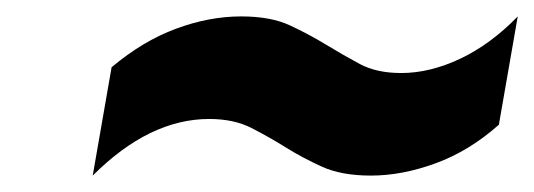

<svg xmlns="http://www.w3.org/2000/svg" viewBox="-20 -472 651 234"><path d="M235 -327Q162 -327 93 -258L116 -390Q154 -422 194.5 -437Q235 -452 274 -452Q310 -452 333.5 -441Q357 -430 377.5 -417.5Q398 -405 418.5 -394Q439 -383 469 -383Q504 -383 541 -400.5Q578 -418 611 -452L588 -320Q552 -288 511 -273Q470 -258 432 -258Q396 -258 372 -269Q348 -280 328 -292.5Q308 -305 286.5 -316Q265 -327 235 -327Z"/></svg>

Font: LT Museum
Style: Bold Italic
Weight: 700
Designer: Daniel Lyons
Foundry: LyonsType
Version: Version 1.011